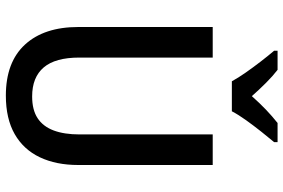

<svg xmlns="http://www.w3.org/2000/svg" viewBox="-180 -802 991 672"><g transform="rotate(90 316.0 -465.5)"><path d="M557 -243Q557 -166 530 -109Q503 -52 449 -21Q395 10 314 10Q197 10 135.5 -57Q74 -124 74 -244V-714H181V-247Q181 -163 215.5 -122.5Q250 -82 317 -82Q364 -82 393 -101Q422 -120 436 -157Q450 -194 450 -248V-714H557ZM477 -929Q461 -910 440 -883.5Q419 -857 400 -830.5Q381 -804 369 -781H264Q252 -803 233.5 -829.5Q215 -856 194.5 -882.5Q174 -909 157 -929V-941H224Q246 -924 269.5 -900.5Q293 -877 316 -851Q341 -879 363.5 -900.5Q386 -922 410 -941H477Z"/></g></svg>

Font: Noto Sans Display SemiCondensed Medium
Style: Regular
Weight: 500
Width: 4
Designer: Monotype Design Team
Foundry: Monotype Imaging Inc.
Version: Version 2.003